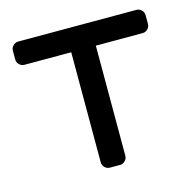

<svg xmlns="http://www.w3.org/2000/svg" viewBox="-83 -603 687 686"><g transform="rotate(-15 260.5 -260.0)"><path d="M506 -493V-461Q506 -450 498 -442Q490 -434 479 -434H306V-27Q306 -16 298 -8Q290 0 279 0H242Q231 0 223 -8Q215 -16 215 -27V-434H42Q31 -434 23 -442Q15 -450 15 -461V-493Q15 -504 23 -512Q31 -520 42 -520H479Q490 -520 498 -512Q506 -504 506 -493Z"/></g></svg>

Font: Rubik
Style: Regular
Weight: 400
Designer: Hubert & Fischer
Foundry: Hubert & Fischer
Version: Version 1.100